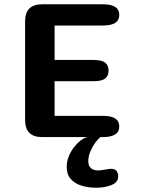

<svg xmlns="http://www.w3.org/2000/svg" viewBox="-20 -639 659 895"><path d="M536 -569.5Q536 -520 460 -520H234.5V-359.5H416Q455 -359.5 470.5 -346.8Q486 -334 486 -310Q486 -286 470.5 -273.2Q455 -260.5 416 -260.5H234.5V-99H460Q536 -99 536 -49.5Q536 0 460 0H176.5Q97 0 97 -79.5V-540Q97 -619 176.5 -619H460Q536 -619 536 -569.5ZM427.5 236Q392.5 236 361.2 226.8Q330 217.5 310.5 196.2Q291 175 291 139Q291 113.5 300.8 89.5Q310.5 65.5 325.8 46.2Q341 27 357.5 14.8Q374 2.5 388.5 0H449Q438.5 6.5 425 25Q411.5 43.5 401.5 66.8Q391.5 90 391.5 111.5Q391.5 134.5 404 145Q416.5 155.5 437 155.5Q443.5 155.5 453.8 154.2Q464 153 470.5 151.5Q478.5 149.5 485.2 148.8Q492 148 497.5 148Q515.5 148 523.2 157.8Q531 167.5 531 183Q531 210.5 500.5 223.2Q470 236 427.5 236Z"/></svg>

Font: Sono ExtraLight Monospace SemiBold
Style: Regular
Weight: 600
Version: Version 2.112